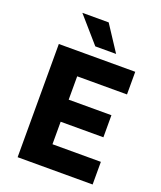

<svg xmlns="http://www.w3.org/2000/svg" viewBox="-184 -1162 1067 1275"><g transform="rotate(20 350.0 -524.0)"><path d="M97 0V-800H637V-640H285V-475H587V-319H285V-160H627V0ZM477 -868H330L173 -1048H359Z"/></g></svg>

Font: Martian Mono ExtraBold
Style: Regular
Weight: 800
Monospace: yes
Designer: Roman Shamin
Foundry: Evil Martians
Version: Version 1.000; ttfautohint (v1.8.4.7-5d5b)